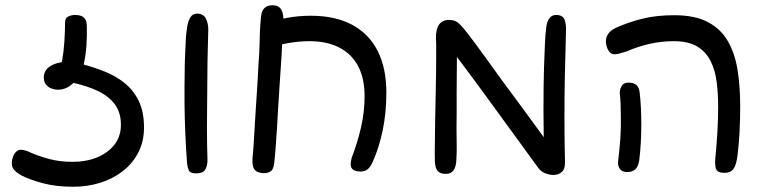

<svg xmlns="http://www.w3.org/2000/svg" viewBox="-20 -647 2924 732"><path d="M529 -161Q529 -107 507 -65Q485 -23 447.5 6Q410 35 361.5 50Q313 65 259 65Q194 65 143.5 51.5Q93 38 62 22Q46 13 35.5 2.5Q25 -8 25 -24Q25 -36 29 -48Q33 -60 41 -68Q49 -76 59 -76Q67 -76 76 -73.5Q85 -71 95 -66Q124 -53 165 -41.5Q206 -30 256 -30Q310 -30 351.5 -47.5Q393 -65 417 -96.5Q441 -128 441 -171Q441 -218 418 -249Q395 -280 354.5 -299.5Q314 -319 260 -331Q234 -305 201 -305Q189 -305 176.5 -309.5Q164 -314 155.5 -324.5Q147 -335 147 -351Q147 -375 165 -390Q183 -405 216 -410Q223 -450 225.5 -489.5Q228 -529 228 -561Q228 -578 240 -584Q252 -590 267 -590Q279 -590 289 -586.5Q299 -583 305 -573.5Q311 -564 311 -545Q312 -511 309.5 -473.5Q307 -436 299 -401Q340 -390 381 -373.5Q422 -357 455.5 -330Q489 -303 509 -262Q529 -221 529 -161Z M689 -508Q691 -529 694.5 -549Q698 -569 706.5 -582Q715 -595 732 -595Q756 -595 765.5 -575Q775 -555 774 -530Q773 -501 772.5 -472Q772 -443 771 -408Q771 -351 770 -288.5Q769 -226 769 -162Q769 -98 771 -37Q771 -15 762.5 -0.5Q754 14 728 14Q706 14 700.5 3.5Q695 -7 693 -26Q689 -80 686.5 -137.5Q684 -195 683.5 -252.5Q683 -310 684 -362Q684 -409 686 -444.5Q688 -480 689 -508Z M997 -461 984 -555Q1029 -570 1072.5 -578.5Q1116 -587 1165 -587Q1258 -587 1322.5 -552.5Q1387 -518 1420 -452.5Q1453 -387 1453 -294Q1453 -217 1439 -150Q1425 -83 1401 -30Q1393 -11 1382 -2Q1371 7 1355 7Q1337 7 1327 0.5Q1317 -6 1317 -21Q1317 -26 1318 -32.5Q1319 -39 1321 -46Q1342 -100 1356 -159.5Q1370 -219 1370 -280Q1370 -348 1345.5 -394.5Q1321 -441 1274 -465.5Q1227 -490 1160 -490Q1120 -490 1077.5 -482.5Q1035 -475 997 -461ZM1060 -566Q1059 -541 1057 -503Q1055 -465 1053 -428Q1051 -391 1049 -368Q1047 -336 1044.5 -300Q1042 -264 1040 -228Q1038 -192 1036 -158Q1035 -144 1033.5 -122Q1032 -100 1030.5 -78Q1029 -56 1027 -40Q1025 -6 1015 3.5Q1005 13 987 13Q972 13 961 8Q950 3 945.5 -10Q941 -23 943 -48Q946 -78 948 -112Q950 -146 952 -180.5Q954 -215 956 -244Q958 -269 959.5 -297.5Q961 -326 963 -355.5Q965 -385 966 -410Q969 -449 969.5 -476Q970 -503 971 -528Q972 -553 975 -583Q977 -606 988.5 -616.5Q1000 -627 1019 -627Q1043 -627 1052.5 -610Q1062 -593 1060 -566Z M2132 -192Q2132 -155 2132.5 -111.5Q2133 -68 2134 -30Q2135 -3 2122 8.5Q2109 20 2090 20Q2076 20 2059.5 14Q2043 8 2032 -7Q1980 -78 1930.5 -146.5Q1881 -215 1831 -283Q1804 -320 1777 -356.5Q1750 -393 1722 -430Q1722 -404 1721.5 -367.5Q1721 -331 1721 -291.5Q1721 -252 1721 -215Q1720 -151 1721 -111Q1722 -71 1720 -39Q1719 -11 1709 2.5Q1699 16 1680 16Q1661 16 1650.5 7Q1640 -2 1638 -29Q1637 -66 1638 -106Q1639 -146 1639 -185Q1640 -249 1641.5 -312.5Q1643 -376 1643 -440Q1643 -452 1643 -470Q1643 -488 1642 -499Q1641 -534 1653.5 -552.5Q1666 -571 1692 -571Q1705 -571 1715 -567Q1725 -563 1736 -551.5Q1747 -540 1764 -518Q1798 -474 1830 -429Q1862 -384 1895 -339Q1935 -285 1974.5 -231.5Q2014 -178 2053 -124Q2052 -173 2052 -223.5Q2052 -274 2052.5 -317.5Q2053 -361 2054 -388Q2056 -441 2057.5 -479Q2059 -517 2063 -546Q2066 -566 2075 -578Q2084 -590 2101 -590Q2119 -590 2128 -579.5Q2137 -569 2138 -540Q2138 -519 2136.5 -474Q2135 -429 2133.5 -359Q2132 -289 2132 -192Z M2802 -242Q2802 -190 2799.5 -143Q2797 -96 2792 -57Q2788 -20 2777 -4Q2766 12 2743 12Q2723 12 2715 4.5Q2707 -3 2707 -20Q2706 -25 2706.5 -31Q2707 -37 2707 -42Q2712 -92 2715 -143Q2718 -194 2718 -239Q2718 -288 2712.5 -333Q2707 -378 2689.5 -413.5Q2672 -449 2638.5 -469.5Q2605 -490 2548 -490Q2502 -490 2457.5 -480Q2413 -470 2369 -451Q2353 -446 2342 -443Q2331 -440 2322 -440Q2308 -440 2299 -455.5Q2290 -471 2290 -490Q2290 -506 2299.5 -519Q2309 -532 2328 -541Q2380 -564 2432.5 -576.5Q2485 -589 2551 -589Q2629 -589 2678.5 -563Q2728 -537 2755 -490Q2782 -443 2792 -380Q2802 -317 2802 -242ZM2371 9Q2351 9 2342.5 -4Q2334 -17 2337 -36Q2342 -77 2345 -119Q2348 -161 2347 -204Q2347 -228 2346 -250.5Q2345 -273 2343 -292Q2342 -304 2349.5 -318Q2357 -332 2375 -332Q2397 -332 2407 -322.5Q2417 -313 2419 -292Q2422 -265 2423.5 -235Q2425 -205 2425 -174Q2425 -138 2423 -102.5Q2421 -67 2417 -35Q2413 -11 2401.5 -1Q2390 9 2371 9Z"/></svg>

Font: Playpen Sans Hebrew
Style: Regular
Weight: 400
Designer: Tom Grace, Laura Meseguer, Veronika Burian, José Scaglione
Foundry: TypeTogether
Version: Version 2.000